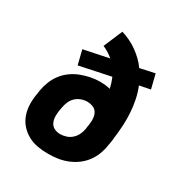

<svg xmlns="http://www.w3.org/2000/svg" viewBox="-173 -863 946 998"><g transform="rotate(30 300.0 -363.5)"><path d="M256 8Q224 8 192.5 2.5Q161 -3 134 -18Q107 -33 87 -56Q67 -79 57 -108.5Q47 -138 46.5 -170.5Q46 -203 52 -235L55 -256Q60 -284 70.5 -311Q81 -338 99 -361.5Q117 -385 141.5 -402.5Q166 -420 193.5 -430.5Q221 -441 249 -446.5Q277 -452 305 -452Q320 -452 335.5 -450.5Q351 -449 365 -445Q362 -461 357 -476.5Q352 -492 346 -506L160 -467L139 -552L289 -583Q275 -595 259 -605Q243 -615 226 -622L274 -735Q300 -727 324 -715.5Q348 -704 369.5 -688.5Q391 -673 410 -655Q429 -637 444 -615L532 -634L553 -549L488 -536Q502 -502 509.5 -465.5Q517 -429 519.5 -391.5Q522 -354 520 -316Q518 -278 513 -239Q513 -231 511.5 -222.5Q510 -214 509 -206L505 -185Q501 -157 490.5 -130Q480 -103 462 -79.5Q444 -56 419.5 -38.5Q395 -21 367.5 -10.5Q340 0 312 4Q284 8 256 8ZM259 -112Q277 -112 295.5 -118Q314 -124 328.5 -137.5Q343 -151 351 -168.5Q359 -186 362 -204L363 -215Q363 -215 363 -215Q363 -215 363 -215Q364 -222 365.5 -229Q367 -236 367 -243Q369 -259 366.5 -275.5Q364 -292 355.5 -304.5Q347 -317 331.5 -323Q316 -329 300 -329Q281 -329 263 -322.5Q245 -316 231 -303Q217 -290 209.5 -272.5Q202 -255 199 -237L195 -216Q192 -197 192.5 -178.5Q193 -160 200.5 -144Q208 -128 224 -120Q240 -112 259 -112Z"/></g></svg>

Font: Iosevka Curly Heavy Extended
Style: Italic
Weight: 900
Width: 7
Italic angle: -9°
Monospace: yes
Designer: Belleve Invis
Foundry: Belleve Invis
Version: Version 11.1.0; ttfautohint (v1.8.3)